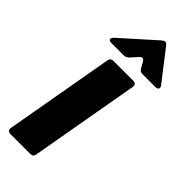

<svg xmlns="http://www.w3.org/2000/svg" viewBox="-257 -835 874 874"><g transform="rotate(45 180.0 -398.0)"><path d="M176 -18Q173 0 155 0H27Q17 0 12 -6Q7 -12 9 -22L102 -549Q105 -567 123 -567H251Q261 -567 266 -561Q271 -555 269 -545ZM59 -618Q42 -618 42 -629Q42 -635 50 -643L211 -787Q222 -796 229 -796Q236 -796 245 -784L355 -642Q360 -635 360 -630Q360 -625 355.5 -621.5Q351 -618 343 -618H259Q243 -618 236 -632L221 -659Q215 -670 207 -670Q200 -670 194 -663L163 -629Q152 -618 138 -618Z"/></g></svg>

Font: Open Sauce Two Black Italic
Style: Regular
Weight: 900
Italic angle: -10°
Designer: Alfredo Marco Pradil
Foundry: Creative Sauce Fz LLC
Version: Version 1.477